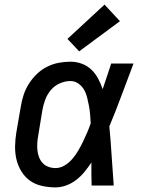

<svg xmlns="http://www.w3.org/2000/svg" viewBox="-20 -806 640 834"><path d="M221 8Q191 8 162 1.5Q133 -5 110.5 -21Q88 -37 73 -61.5Q58 -86 51.5 -113.5Q45 -141 45.5 -171Q46 -201 51 -231L70 -341Q74 -367 82 -392Q90 -417 104.5 -440.5Q119 -464 139 -483.5Q159 -503 183.5 -515.5Q208 -528 234 -533Q260 -538 286 -538Q312 -538 336 -529Q360 -520 377.5 -503Q395 -486 406.5 -464Q418 -442 426 -419Q435 -446 444.5 -474Q454 -502 463 -530H560Q534 -462 508.5 -393Q483 -324 455 -257Q461 -193 465 -128.5Q469 -64 474 0H378Q377 -25 377 -50Q377 -75 377 -100Q363 -79 347 -59.5Q331 -40 311 -24.5Q291 -9 267.5 -0.5Q244 8 221 8ZM221 -76Q242 -76 261 -87.5Q280 -99 294.5 -116Q309 -133 320 -152Q331 -171 340.5 -190.5Q350 -210 358.5 -230Q367 -250 374 -270Q373 -289 371.5 -308Q370 -327 366.5 -345.5Q363 -364 358.5 -382.5Q354 -401 345 -416.5Q336 -432 320.5 -443Q305 -454 286 -454Q263 -454 240 -444Q217 -434 201 -415Q185 -396 176.5 -373Q168 -350 164 -327L146 -217Q143 -201 142 -185Q141 -169 142.5 -153.5Q144 -138 149.5 -123.5Q155 -109 165 -98Q175 -87 190 -81.5Q205 -76 221 -76ZM324 -583 273 -637 434 -786 501 -714Z"/></svg>

Font: Iosevka Curly Medium Extended
Style: Italic
Weight: 500
Width: 7
Italic angle: -9°
Monospace: yes
Designer: Belleve Invis
Foundry: Belleve Invis
Version: Version 11.1.0; ttfautohint (v1.8.3)